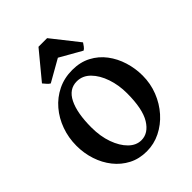

<svg xmlns="http://www.w3.org/2000/svg" viewBox="-241 -951 1083 1083"><g transform="rotate(-45 300.5 -410.0)"><path d="M282.2 14.2Q222.2 14.2 174.6 -10.5Q127 -35.2 93 -77.9Q59.1 -120.6 41.3 -175Q23.4 -229.5 23.4 -288.6Q23.4 -353 44.2 -410.6Q64.9 -468.3 102.8 -512.7Q140.6 -557.1 193.1 -582.8Q245.6 -608.4 309.1 -608.4Q372.1 -608.4 420.4 -583Q468.8 -557.6 501.5 -514.4Q534.2 -471.2 551 -417Q567.9 -362.8 567.9 -305.2Q567.9 -241.2 545.2 -183.6Q522.5 -126 482.9 -81.5Q443.4 -37.1 391.8 -11.5Q340.3 14.2 282.2 14.2ZM305.2 -51.8Q361.3 -51.8 398.2 -111.8Q435.1 -171.9 435.1 -296.9Q435.1 -361.8 415.8 -418.5Q396.5 -475.1 362.1 -510Q327.6 -544.9 281.7 -544.9Q219.7 -544.9 188 -481.2Q156.2 -417.5 156.2 -302.2Q156.2 -231.4 176.5 -174.8Q196.8 -118.2 230.5 -85Q264.2 -51.8 305.2 -51.8ZM462.4 -675.3Q457 -666.5 448.5 -655.3Q439.9 -644 431.6 -640.1L300.8 -714.4L169.9 -640.1Q162.1 -644 151.9 -655.3Q141.6 -666.5 134.8 -675.3L267.1 -835.4H335.9Z"/></g></svg>

Font: Namdhinggo ExtraBold
Style: Regular
Weight: 800
Designer: Victor Gaultney
Foundry: SIL International
Version: Version 3.001